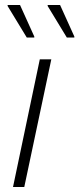

<svg xmlns="http://www.w3.org/2000/svg" viewBox="-20 -747 317 767"><path d="M32 0 139 -510H185L77 0ZM87 -597 11 -722 10 -727H60L117 -601V-597ZM247 -597 171 -722 170 -727H220L277 -601V-597Z"/></svg>

Font: Saira Semi Condensed ExtraLight
Style: Italic
Weight: 200
Width: 4
Italic angle: -12°
Designer: Hector Gatti with collaboration of the Omnibus-Type team
Foundry: Omnibus-Type
Version: Version 1.001; ttfautohint (v1.8)